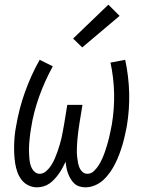

<svg xmlns="http://www.w3.org/2000/svg" viewBox="-20 -794 640 822"><path d="M138 8Q119 8 101.5 -0.5Q84 -9 72.5 -24Q61 -39 54.5 -57Q48 -75 45 -94.5Q42 -114 41 -133.5Q40 -153 40.5 -173.5Q41 -194 43 -214Q45 -234 49 -254Q55 -290 64.5 -327Q74 -364 87 -400Q100 -436 115.5 -470.5Q131 -505 150 -538L206 -510Q189 -479 174.5 -447Q160 -415 148 -381.5Q136 -348 127 -313.5Q118 -279 113 -245Q111 -234 109.5 -223Q108 -212 107 -201Q106 -190 105 -179Q104 -168 104 -156.5Q104 -145 104.5 -134.5Q105 -124 106 -113Q107 -102 109.5 -92Q112 -82 117 -72.5Q122 -63 130.5 -56.5Q139 -50 150 -50Q165 -50 178 -61.5Q191 -73 199.5 -86.5Q208 -100 214.5 -115Q221 -130 226 -144.5Q231 -159 235.5 -174Q240 -189 243.5 -204Q247 -219 249.5 -234.5Q252 -250 255 -265L268 -345H333L320 -265Q318 -253 316.5 -241Q315 -229 313.5 -217Q312 -205 311 -192.5Q310 -180 309.5 -168Q309 -156 309 -144.5Q309 -133 310.5 -121Q312 -109 314 -97.5Q316 -86 320.5 -75.5Q325 -65 333.5 -57.5Q342 -50 354 -50Q370 -50 382 -61.5Q394 -73 402.5 -86.5Q411 -100 417.5 -114.5Q424 -129 429 -143.5Q434 -158 438.5 -173Q443 -188 446.5 -202.5Q450 -217 453 -232Q456 -247 459 -262Q470 -329 468.5 -395Q467 -461 453 -526L516 -538Q531 -468 533 -397.5Q535 -327 523 -254Q519 -234 514.5 -213.5Q510 -193 504 -173Q498 -153 490.5 -133Q483 -113 473.5 -94Q464 -75 451.5 -57Q439 -39 423 -24Q407 -9 386.5 -0.5Q366 8 346 8Q332 8 319.5 4Q307 0 298 -8.5Q289 -17 282.5 -28Q276 -39 271.5 -51Q267 -63 264.5 -76Q262 -89 261 -102Q255 -89 248 -76Q241 -63 232.5 -51Q224 -39 214 -28Q204 -17 192 -8.5Q180 0 166 4Q152 8 138 8ZM332 -591 293 -629 444 -774 492 -726Z"/></svg>

Font: Iosevka Curly Slab LtExObl
Style: Regular
Weight: 300
Width: 7
Italic angle: -9°
Monospace: yes
Designer: Belleve Invis
Foundry: Belleve Invis
Version: Version 11.1.0; ttfautohint (v1.8.3)